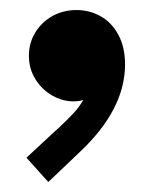

<svg xmlns="http://www.w3.org/2000/svg" viewBox="-20 -196 312 386"><path d="M33.2 121.1 88.9 69.3 97.7 61.5Q115.7 44.4 127.4 32Q139.2 19.5 147.5 4.9Q138.7 7.8 127.9 7.8Q105.5 7.8 84.7 -4.2Q64 -16.1 51 -37.1Q38.1 -58.1 38.1 -84Q38.1 -109.4 50.8 -130.4Q63.5 -151.4 85.2 -163.6Q106.9 -175.8 133.8 -175.8Q160.2 -175.8 182.4 -163.3Q204.6 -150.9 218 -126Q231.4 -101.1 231.4 -66.4Q231.4 24.4 139.6 110.4L77.1 169.9Z"/></svg>

Font: Reddit Sans Vanilla ExtraBold
Style: Regular
Weight: 800
Designer: Stephen Hutchings
Foundry: Reddit
Version: Version 1.013